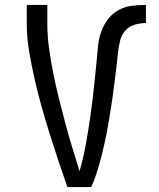

<svg xmlns="http://www.w3.org/2000/svg" viewBox="-20 -755 640 775"><path d="M252 0Q233 -54 215 -108Q197 -162 180 -216.5Q163 -271 147.5 -326Q132 -381 119.5 -436.5Q107 -492 97.5 -548Q88 -604 88 -662V-735H171V-662Q171 -610 178 -559.5Q185 -509 195 -459Q205 -409 217.5 -359Q230 -309 243 -260Q256 -211 271 -162Q286 -113 301 -64Q309 -91 315.5 -119Q322 -147 327 -175Q332 -203 336.5 -231Q341 -259 345 -287.5Q349 -316 352.5 -344Q356 -372 359 -400.5Q362 -429 365 -457.5Q368 -486 370.5 -514.5Q373 -543 376 -571.5Q379 -600 388.5 -627Q398 -654 415.5 -677Q433 -700 458 -714Q483 -728 511.5 -731.5Q540 -735 569 -735V-662Q545 -662 522.5 -655Q500 -648 485 -630.5Q470 -613 464.5 -590Q459 -567 456.5 -544Q454 -521 451.5 -498Q449 -475 446 -452Q443 -429 440 -406Q437 -383 434 -360Q431 -337 427 -314Q423 -291 419.5 -268Q416 -245 411.5 -222.5Q407 -200 402 -177Q397 -154 391.5 -131.5Q386 -109 379.5 -87Q373 -65 365.5 -43Q358 -21 348 0Z"/></svg>

Font: Bmono
Style: Regular
Weight: 400
Monospace: yes
Designer: Belleve Invis
Foundry: Belleve Invis
Version: Version 11.2.2; ttfautohint (v1.8.2)